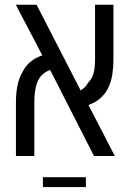

<svg xmlns="http://www.w3.org/2000/svg" viewBox="-20 -650 544 800"><path d="M46.4 0V-222.2Q46.4 -247.1 48.8 -268.8Q51.3 -290.5 56.9 -310.3Q62.5 -330.1 73.2 -348.6Q85 -374 106 -391.6Q127 -409.2 156.2 -419.4L45.9 -630.4H132.3L315.9 -273.4Q325.7 -279.3 333.3 -286.6Q340.8 -293.9 346.2 -304.2Q362.3 -319.8 369.1 -342.5Q376 -365.2 376 -401.4V-630.4H452.6V-401.4Q452.6 -369.6 447.8 -338.9Q442.9 -308.1 430.2 -282.2Q419.9 -260.7 399.7 -242.2Q379.4 -223.6 348.6 -212.4L458.5 0H371.6L189 -358.4Q173.8 -353.5 158.7 -341.1Q143.6 -328.6 134.8 -305.7Q123 -273.9 123 -222.2V0ZM158.7 129.4V88.4H337.9V129.4Z"/></svg>

Font: Open Sans SemiCondensed
Style: Regular
Weight: 400
Width: 4
Designer: Monotype Design Team
Foundry: Monotype Imaging Inc.
Version: Version 3.000